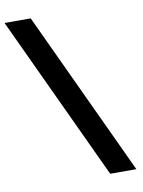

<svg xmlns="http://www.w3.org/2000/svg" viewBox="-107 -775 721 969"><g transform="rotate(-10 253.5 -291.0)"><path d="M378 130H512L119 -712H-15Z"/></g></svg>

Font: Overpass ExtraBold
Style: Regular
Weight: 800
Designer: Delve Withrington, Thomas Jockin
Foundry: Delve Fonts
Version: Version 3.000;DELV;Overpass